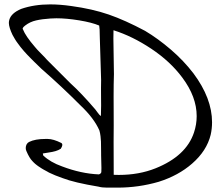

<svg xmlns="http://www.w3.org/2000/svg" viewBox="-20 -859 1010 878"><path d="M643.6 -717.8Q702.6 -682.6 761.2 -632.3Q819.8 -582 864.3 -523.9Q949.7 -409.7 949.7 -299.8Q949.7 -270.5 943.4 -242.7Q925.3 -168.9 858.4 -110.8Q795.9 -56.2 706.1 -27.8Q613.8 -1 518.1 -1Q508.8 -1 499 -1Q496.1 -1 493.2 -1Q489.3 -1 481.4 -1Q473.6 -1 469.2 -1Q445.8 -1 430.7 -5.4Q319.3 -23.9 266.6 -44.4Q230 -57.1 204.1 -69.8Q202.6 -70.8 196 -74.5Q189.5 -78.1 187.5 -79.1Q185.5 -80.1 179.4 -83.5Q173.3 -86.9 171.1 -88.4Q168.9 -89.8 163.6 -93.3Q158.2 -96.7 155.5 -98.6Q152.8 -100.6 148.4 -103.8Q144 -106.9 141.1 -109.6Q138.2 -112.3 134.5 -115.7Q130.9 -119.1 127.9 -122.6Q114.3 -136.2 100.6 -168.5Q97.7 -174.8 97.7 -182.1Q97.7 -191.4 101.8 -199Q106 -206.5 113.3 -210Q140.6 -223.6 187.5 -223.6Q191.9 -223.6 196.3 -223.6Q197.3 -223.6 198.2 -223.6Q223.6 -223.6 260.7 -205.1Q270.5 -197.8 257.8 -178.7Q247.1 -171.9 233.9 -168Q220.7 -164.1 201.7 -161.4Q182.6 -158.7 175.8 -157.2Q176.3 -155.8 176.8 -152.6Q177.2 -149.4 177.7 -147.9Q210.9 -116.7 263.7 -98.1Q350.6 -64.9 432.6 -61.5Q443.4 -65.9 443.4 -73.2Q443.8 -81.1 443.8 -90.8Q443.8 -100.6 443.1 -120.4Q442.4 -140.1 442.4 -149.4Q442.4 -154.8 442.4 -159.2Q442.4 -167 442.1 -184.3Q441.9 -201.7 441.7 -211.7Q441.4 -221.7 439.7 -236.1Q438 -250.5 434.6 -262.2Q410.2 -318.4 347.7 -377.4Q261.7 -463.9 168.9 -544.9Q167 -546.9 153.1 -560.3Q139.2 -573.7 136 -576.9Q132.8 -580.1 120.6 -592.3Q108.4 -604.5 104 -609.4Q99.6 -614.3 89.6 -625.2Q79.6 -636.2 74.2 -643.6Q68.8 -650.9 61.3 -660.9Q53.7 -670.9 48.1 -680.4Q42.5 -689.9 37.1 -699.7Q21 -733.4 20.5 -753.9Q20.5 -761.2 22.5 -768.1Q30.8 -798.8 77.1 -818.4Q136.2 -838.9 210 -838.9Q253.9 -838.9 305.7 -831.5Q402.3 -818.4 477.3 -792.5Q552.2 -766.6 643.6 -717.8ZM95.7 -742.7Q94.7 -741.7 91.3 -739Q87.9 -736.3 86.9 -734.9Q85.9 -733.4 84.2 -730.2Q82.5 -727.1 85 -724.6Q96.7 -694.3 139.6 -644.5Q148.9 -632.8 168.5 -613.3Q188 -593.8 195.3 -585L301.8 -478.5Q351.1 -434.1 416 -358.4Q418 -356.4 426.3 -344.5Q434.6 -332.5 441.4 -328.1Q442.4 -349.1 442.4 -376.5Q442.4 -390.1 442.1 -416.7Q441.9 -443.4 441.9 -457Q441.9 -476.6 442.4 -492.7Q442.4 -494.6 436.5 -684.1Q436 -690.4 436 -702.4Q436 -714.4 435.5 -724.1Q435.1 -733.9 433.6 -742.2Q400.4 -756.3 342.3 -765.9Q284.2 -775.4 237.8 -775.4Q222.7 -775.4 210.9 -774.4Q172.9 -772 145 -765.6Q117.2 -759.3 95.7 -742.7ZM499 -720.7Q498.5 -702.1 498.5 -682.6Q498.5 -670.9 501 -520Q499.5 -476.6 499.5 -418.9Q499.5 -396.5 499.8 -351.6Q500 -306.6 500 -284.2Q499.5 -251.5 499.5 -209.5Q499.5 -184.6 499.8 -134.3Q500 -84 500 -59.6Q511.7 -59.1 523.4 -59.1Q615.7 -59.1 691.4 -89.4Q831.5 -145.5 867.2 -253.4Q879.4 -290 879.4 -328.1Q879.4 -416.5 813.5 -504.4Q758.8 -578.1 671.9 -636Q585 -693.8 499 -720.7Z"/></svg>

Font: Avessa
Style: Medium
Weight: 500
Designer: Arman Khorramak
Foundry: Arman Khorramak
Version: Version 1.000; ttfautohint (v1.8.1)